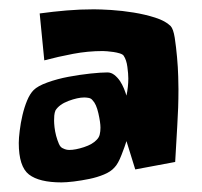

<svg xmlns="http://www.w3.org/2000/svg" viewBox="-20 -751 425 404"><path d="M355.5 -563.5Q355.5 -524.4 353 -486.3Q350.6 -448.2 348.6 -410.2L264.6 -394.5L246.1 -454.1Q243.2 -444.3 235.8 -425.3Q228.5 -406.2 220.7 -398.4Q212.9 -389.6 198.7 -383.8Q184.6 -377.9 168 -374.5Q151.4 -371.1 135.3 -369.1Q119.1 -367.2 109.4 -367.2Q62.5 -367.2 41 -383.8Q19.5 -400.4 19.5 -450.2Q19.5 -460 21.5 -476.1Q23.4 -492.2 27.3 -508.8Q31.2 -525.4 37.1 -539.6Q43 -553.7 50.8 -561.5Q59.6 -570.3 80.1 -577.6Q100.6 -585 124 -589.4Q147.5 -593.8 169.9 -596.2Q192.4 -598.6 206.1 -598.6Q213.9 -598.6 220.7 -593.3Q227.5 -587.9 232.4 -580.6Q237.3 -573.2 240.7 -564.9Q244.1 -556.6 246.1 -549.8Q248 -558.6 249 -567.9Q250 -577.1 250 -585.9Q250 -595.7 248 -610.4Q246.1 -625 240.2 -633.8Q238.3 -636.7 231.9 -638.7Q225.6 -640.6 218.8 -641.6Q211.9 -642.6 205.6 -643.1Q199.2 -643.6 196.3 -643.6Q165 -643.6 133.8 -637.7Q102.5 -631.8 73.2 -624L63.5 -722.7Q91.8 -726.6 120.1 -729Q148.4 -731.4 177.7 -731.4Q190.4 -731.4 213.9 -730Q237.3 -728.5 261.2 -724.6Q285.2 -720.7 306.6 -713.9Q328.1 -707 338.9 -696.3Q344.7 -690.4 347.7 -671.4Q350.6 -652.3 352.5 -630.9Q354.5 -609.4 355 -589.8Q355.5 -570.3 355.5 -563.5ZM191.4 -482.4Q191.4 -493.2 187 -512.7Q182.6 -532.2 174.8 -540Q171.9 -543.9 167 -544.9Q162.1 -545.9 157.2 -545.9Q143.6 -545.9 124 -538.6Q104.5 -531.2 96.7 -518.6Q94.7 -513.7 94.2 -507.8Q93.8 -502 93.8 -497.1Q93.8 -492.2 94.7 -483.4Q95.7 -474.6 98.1 -465.3Q100.6 -456.1 104 -448.2Q107.4 -440.4 113.3 -438.5Q119.1 -435.5 126 -435.5Q138.7 -435.5 156.7 -441.4Q174.8 -447.3 183.6 -457Q188.5 -461.9 189.9 -468.3Q191.4 -474.6 191.4 -482.4Z"/></svg>

Font: Slackey
Style: Regular
Weight: 400
Designer: Squid
Foundry: Font Diner, Inc DBA Sideshow
Version: Version 1.001